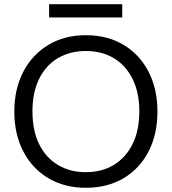

<svg xmlns="http://www.w3.org/2000/svg" viewBox="-20 -879 815 911"><path d="M387 12Q286 12 209.5 -33.5Q133 -79 90.5 -160.5Q48 -242 48 -350Q48 -457 90.5 -538.5Q133 -620 209.5 -666Q286 -712 387 -712Q490 -712 566.5 -666Q643 -620 685 -538.5Q727 -457 727 -350Q727 -242 685 -160.5Q643 -79 566.5 -33.5Q490 12 387 12ZM387 -62Q463 -62 520 -96.5Q577 -131 609 -195.5Q641 -260 641 -350Q641 -440 609 -504.5Q577 -569 520 -603Q463 -637 387 -637Q312 -637 254.5 -603Q197 -569 165.5 -504.5Q134 -440 134 -350Q134 -260 165.5 -195.5Q197 -131 254.5 -96.5Q312 -62 387 -62ZM213 -796V-859H560V-796Z"/></svg>

Font: DM Sans
Style: Regular
Weight: 400
Designer: Colophon Foundry, Jonny Pinhorn
Foundry: Colophon Foundry
Version: Version 4.004; ttfautohint (v1.8.4.7-5d5b)